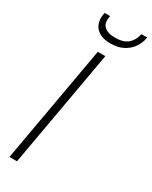

<svg xmlns="http://www.w3.org/2000/svg" viewBox="-228 -943 789 994"><g transform="rotate(30 166.5 -446.0)"><path d="M25 0 149 -700H194L70 0ZM183 -770Q140 -770 114.5 -786Q89 -802 80.5 -827.5Q72 -853 77 -880L79 -892H112Q102 -850 122.5 -829Q143 -808 190 -808Q239 -808 265 -830.5Q291 -853 299 -892H333L331 -880Q325 -853 307 -827.5Q289 -802 258 -786Q227 -770 183 -770Z"/></g></svg>

Font: DM Sans 28pt ExtraLight
Style: Italic
Weight: 250
Italic angle: -10°
Version: Version 4.004;gftools[0.9.30]